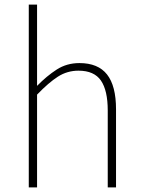

<svg xmlns="http://www.w3.org/2000/svg" viewBox="-20 -814 615 834"><path d="M105 0V-794H141V-560V-441Q183 -484 226.5 -512Q270 -540 325 -540Q406 -540 445 -490.5Q484 -441 484 -339V0H448V-334Q448 -421 418.5 -464Q389 -507 321 -507Q272 -507 231.5 -481Q191 -455 141 -403V0Z"/></svg>

Font: Noto Sans HK Thin
Style: Regular
Weight: 100
Designer: Ryoko NISHIZUKA 西塚涼子 (kana, bopomofo & ideographs); Paul D. Hunt (Latin, Greek & Cyrillic); Sandoll Communications 산돌커뮤니
Foundry: Adobe
Version: Version 2.004-H2;hotconv 1.0.118;makeotfexe 2.5.65603